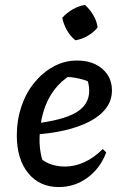

<svg xmlns="http://www.w3.org/2000/svg" viewBox="-20 -747 497 777"><path d="M218 10Q140 10 94 -46.5Q48 -103 48 -199Q48 -261 66.5 -316Q85 -371 119 -412.5Q153 -454 197 -478Q241 -502 292 -502Q355 -502 394 -468.5Q433 -435 433 -381Q433 -341 409.5 -309.5Q386 -278 343 -255.5Q300 -233 241.5 -219.5Q183 -206 114 -202V-246Q234 -260 287.5 -291.5Q341 -323 341 -380Q341 -410 328 -437L359 -409Q330 -422 300 -429Q270 -436 237 -436L268 -444Q228 -421 199 -382.5Q170 -344 155 -292.5Q140 -241 140 -180Q140 -152 145.5 -123.5Q151 -95 163 -69L144 -106Q164 -89 189.5 -81Q215 -73 243 -73Q282 -73 321 -90.5Q360 -108 396 -144L410 -130Q385 -65 333.5 -27.5Q282 10 218 10ZM324 -727Q344 -709 358 -685Q372 -661 375 -636Q359 -616 335 -602Q311 -588 285 -584Q265 -600 251 -624.5Q237 -649 232 -675Q250 -695 274 -709Q298 -723 324 -727Z"/></svg>

Font: Piazzolla Thin SemiBold
Style: Italic
Weight: 600
Italic angle: -11.3°
Version: Version 2.005